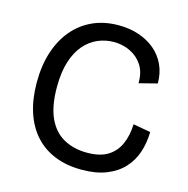

<svg xmlns="http://www.w3.org/2000/svg" viewBox="-102 -771 866 883"><g transform="rotate(15 331.0 -330.0)"><path d="M363 13Q291 13 235 -9.5Q179 -32 140 -75Q101 -118 80.5 -180.5Q60 -243 60 -322Q60 -403 81 -467.5Q102 -532 141 -578Q180 -624 234.5 -648.5Q289 -673 357 -673Q410 -673 454 -658Q498 -643 530.5 -615.5Q563 -588 581 -549Q599 -510 599 -461L513 -439Q514 -491 492 -524.5Q470 -558 434 -575.5Q398 -593 355 -593Q316 -593 279.5 -577.5Q243 -562 215 -529.5Q187 -497 171 -446.5Q155 -396 155 -325Q155 -235 181 -178.5Q207 -122 255 -95.5Q303 -69 366 -69Q427 -69 464 -91.5Q501 -114 519.5 -155Q538 -196 540 -251L623 -236Q622 -184 607 -139Q592 -94 560.5 -60Q529 -26 480 -6.5Q431 13 363 13Z"/></g></svg>

Font: Bricolage Grotesque 48pt Condensed ExtraBold
Style: Regular
Weight: 400
Version: Version 1.000;gftools[0.9.30]